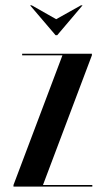

<svg xmlns="http://www.w3.org/2000/svg" viewBox="-20 -695 387 715"><path d="M323.8 0V-6H140L322.2 -489V-495H62.5V-489H212.5L30.2 -6V0ZM92 -675.2 187 -563.8H193L287.5 -675.2H281.5L189.2 -623.5L98 -675.2Z"/></svg>

Font: Moniqa Black
Style: Regular
Weight: 900
Designer: Rajesh Rajput
Foundry: Rajesh Rajput
Version: Version 1.000